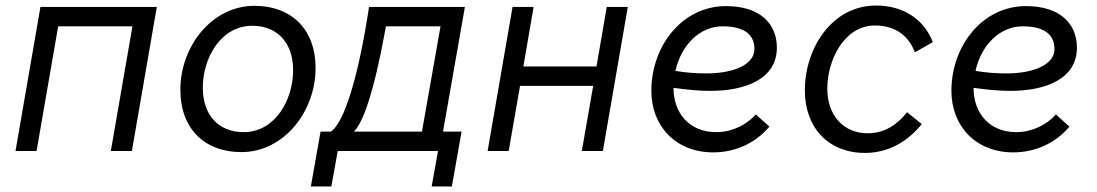

<svg xmlns="http://www.w3.org/2000/svg" viewBox="-20 -545 3959 693"><path d="M36 0H112L190 -450H458L380 0H456L546 -520H126Z M851 4C1006 4 1119 -144 1119 -299C1119 -443 1028 -524 899 -524C744 -524 631 -377 631 -221C631 -77 722 4 851 4ZM859 -68C768 -68 712 -131 712 -228C712 -336 777 -452 891 -452C982 -452 1038 -389 1038 -292C1038 -184 973 -68 859 -68Z M1102 128H1176L1199 0H1561L1538 128H1611L1646 -70H1579L1658 -520H1312L1310 -507C1273 -266 1221 -99 1174 -70H1137ZM1257 -70C1289 -99 1329 -208 1371 -439L1373 -450H1570L1503 -70Z M2170 -520 2133 -305H1869L1906 -520H1830L1740 0H1816L1857 -235H2121L2080 0H2156L2246 -520Z M2554 5C2632 5 2706 -27 2757 -88L2708 -132C2676 -95 2622 -68 2565 -68C2469 -68 2411 -136 2411 -227V-228C2454 -222 2499 -217 2544 -217C2671 -217 2784 -260 2784 -373C2784 -458 2725 -523 2600 -523C2444 -523 2331 -381 2331 -217C2331 -90 2419 5 2554 5ZM2418 -289C2439 -385 2508 -450 2588 -450C2673 -450 2703 -415 2703 -368C2703 -312 2629 -280 2529 -280C2493 -280 2454 -283 2418 -289Z M3102 7C3181 7 3252 -29 3307 -97L3254 -140C3220 -97 3175 -64 3112 -64C3023 -64 2966 -130 2966 -225C2966 -328 3027 -453 3138 -453C3213 -453 3261 -414 3282 -356L3347 -393C3314 -477 3239 -525 3142 -525C2982 -525 2885 -370 2885 -219C2885 -84 2970 7 3102 7Z M3637 5C3715 5 3789 -27 3840 -88L3791 -132C3759 -95 3705 -68 3648 -68C3552 -68 3494 -136 3494 -227V-228C3537 -222 3582 -217 3627 -217C3754 -217 3867 -260 3867 -373C3867 -458 3808 -523 3683 -523C3527 -523 3414 -381 3414 -217C3414 -90 3502 5 3637 5ZM3501 -289C3522 -385 3591 -450 3671 -450C3756 -450 3786 -415 3786 -368C3786 -312 3712 -280 3612 -280C3576 -280 3537 -283 3501 -289Z"/></svg>

Font: Fixel Text 20240404
Style: Italic
Weight: 400
Width: 4
Italic angle: -10°
Designer: AlfaBravo + MacPaw
Foundry: Kyrylo Tkachov, Marchela Mozhyna, Serhii Makarenko, Maria Weinstein, Zakhar Kryvoshyya
Version: Version 1.211;Glyphs 3.2 (3225)